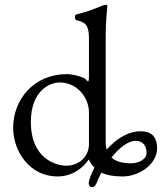

<svg xmlns="http://www.w3.org/2000/svg" viewBox="-20 -724 677 803"><path d="M446 -65C477 -104 515 -135 547 -135C573 -135 593 -119 593 -84C593 -56 556 -41 530 -41C497 -41 466 -47 446 -65ZM375 -23C360 6 351 31 351 43C351 51 357 59 364 59C377 59 383 45 386 37C390 25 397 12 404 -2C425 8 453 14 493 14C562 14 637 -37 637 -104C637 -157 608 -175 569 -175C512 -175 463 -140 426 -98C424 -106 422 -115 422 -125V-562C422 -652 429 -686 429 -698C428 -702 426 -704 422 -704C408 -704 373 -681 300 -664C295 -663 293 -657 293 -652C293 -646 296 -640 301 -639C335 -632 352 -620 352 -566V-408C352 -390 351 -384 348 -384C346 -384 342 -388 338 -393C332 -400 288 -414 260 -414C120 -414 35 -306 35 -190C35 -89 106 14 220 14C286 14 331 -26 351 -57C351 -56 360 -41 362 -39C366 -33 370 -28 375 -23ZM229 -379C307 -379 352 -311 352 -255V-120C352 -72 313 -31 257 -31C213 -31 109 -62 109 -213C109 -347 190 -379 229 -379Z"/></svg>

Font: EB Garamond 12
Style: Regular
Weight: 400
Version: Version 0.016+